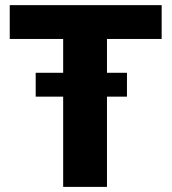

<svg xmlns="http://www.w3.org/2000/svg" viewBox="-20 -731 671 751"><path d="M398.4 -446.3V-578.6H612.3V-710.9H18.1V-578.6H227.1V-446.3H119.6V-353H227.1V0H398.4V-353H476.6V-446.3Z"/></svg>

Font: Vazirmatn Black
Style: Regular
Weight: 900
Designer: Saber Rastikerdar
Foundry: Saber Rastikerdar
Version: Version 33.003